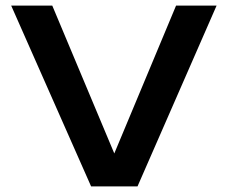

<svg xmlns="http://www.w3.org/2000/svg" viewBox="-20 -667 815 687"><path d="M306 0 20 -647H167L412 -63H366L610 -647H755L472 0Z"/></svg>

Font: Syne
Style: Bold
Weight: 700
Designer: Lucas Descroix
Foundry: Bonjour Monde
Version: Version 2.200